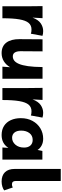

<svg xmlns="http://www.w3.org/2000/svg" viewBox="802 -1582 790 2435"><g transform="rotate(90 1197.5 -365.0)"><path d="M408 -361Q388 -369 354 -369Q302 -369 271 -332.5Q240 -296 226 -214.5Q212 -133 212 0H60V-330L58 -509H211L204 -382Q231 -455 276.5 -486Q322 -517 374 -517Q391 -517 405.5 -515Q420 -513 435 -508Z M654 10Q566 10 521 -50Q476 -110 477 -217L479 -509H632L630 -229Q630 -184 646 -158Q662 -132 696 -132Q725 -132 749 -150Q773 -168 791 -210Q809 -252 819.5 -325Q830 -398 831 -509H979V0H826L833 -98Q803 -46 757 -18Q711 10 654 10Z M1445 -361Q1425 -369 1391 -369Q1339 -369 1308 -332.5Q1277 -296 1263 -214.5Q1249 -133 1249 0H1097V-330L1095 -509H1248L1241 -382Q1268 -455 1313.5 -486Q1359 -517 1411 -517Q1428 -517 1442.5 -515Q1457 -513 1472 -508Z M2005 -507V0H1851L1856 -76Q1801 10 1693 10Q1625 10 1577 -21Q1529 -52 1504 -107Q1479 -162 1479 -233Q1479 -318 1514 -382Q1549 -446 1608 -481.5Q1667 -517 1740 -517Q1788 -517 1825 -497.5Q1862 -478 1882 -446L1895 -507ZM1755 -384Q1700 -384 1668.5 -343Q1637 -302 1637 -238Q1637 -183 1661.5 -153Q1686 -123 1728 -123Q1779 -123 1815.5 -165Q1852 -207 1852 -275Q1852 -326 1826 -355Q1800 -384 1755 -384Z M2283 10Q2206 10 2164.5 -32.5Q2123 -75 2123 -156V-740H2276V-167Q2276 -121 2319 -121Q2342 -121 2358 -132L2395 -23Q2378 -9 2348 0.5Q2318 10 2283 10Z"/></g></svg>

Font: Livvic
Style: Bold
Weight: 700
Designer: Jacques Le Bailly, Baron von Fonthausen
Version: Version 1.001; ttfautohint (v1.8.2)